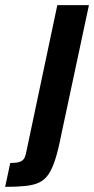

<svg xmlns="http://www.w3.org/2000/svg" viewBox="-125 -530 366 747"><path d="M-105 197 -85 104Q-59 104 -46.5 99Q-34 94 -29 82.5Q-24 71 -21 53L98 -510H221L113 -4Q102 52 90.5 88.5Q79 125 64.5 147Q50 169 28.5 179.5Q7 190 -25.5 193.5Q-58 197 -105 197Z"/></svg>

Font: Saira Condensed
Style: Bold Italic
Weight: 700
Width: 3
Italic angle: -12°
Designer: Hector Gatti with collaboration of the Omnibus-Type team
Foundry: Omnibus-Type
Version: Version 1.101